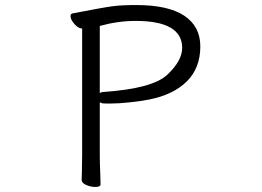

<svg xmlns="http://www.w3.org/2000/svg" viewBox="-20 -731 1040 762"><path d="M260 -667Q260 -677 269 -678Q393 -702 428.5 -706.5Q464 -711 520 -711Q648 -711 711.5 -668.5Q775 -626 775 -547Q775 -461 721.5 -408Q668 -355 572 -336Q542 -330 496.5 -325Q451 -320 415 -320Q394 -320 386 -321Q380 -323 376 -325V-115Q376 -83 378 -39L379 1Q379 11 358 11Q340 11 322 3Q304 -5 304 -17Q304 -34 305 -47L306 -116V-618H305Q291 -618 275.5 -635.5Q260 -653 260 -667ZM389 -366Q585 -379 644 -434.5Q703 -490 703 -541Q703 -648 518 -648Q448 -648 376 -628V-362Q384 -366 389 -366Z"/></svg>

Font: Iansui
Style: Regular
Weight: 400
Designer: But Ko / Fontworks Inc.
Foundry: zi-hi.com / Fontworks Inc.
Version: Version 1.002